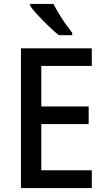

<svg xmlns="http://www.w3.org/2000/svg" viewBox="-20 -961 544 981"><path d="M449 0H87V-714H449V-624H191V-417H433V-327H191V-91H449ZM253 -941Q264 -919 281 -891Q298 -863 316.5 -837Q335 -811 349 -793V-781H281Q259 -798 229.5 -826.5Q200 -855 173.5 -883.5Q147 -912 134 -931V-941Z"/></svg>

Font: Noto Sans Malayalam SemiCondensed Medium
Style: Regular
Weight: 500
Width: 4
Designer: Jelle Bosma - Monotype Design Team
Foundry: Monotype Imaging Inc.
Version: Version 2.104; ttfautohint (v1.8.4.7-5d5b)